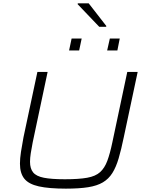

<svg xmlns="http://www.w3.org/2000/svg" viewBox="-20 -1117 870 1145"><path d="M373 8Q272 8 211.5 -5.5Q151 -19 125 -51.5Q99 -84 99 -141Q99 -172 105 -211Q111 -250 120 -298L203 -688H264L175 -268Q168 -232 163.5 -203.5Q159 -175 159 -152Q159 -112 177.5 -89Q196 -66 241.5 -57Q287 -48 367 -48Q450 -48 500 -57Q550 -66 577 -90.5Q604 -115 620 -158Q636 -201 650 -268L739 -688H801L718 -298Q703 -225 687.5 -172.5Q672 -120 650 -85Q628 -50 593.5 -29.5Q559 -9 505.5 -0.5Q452 8 373 8ZM619 -816 635 -887H694L680 -816ZM392 -816 407 -887H467L452 -816ZM572 -957 443 -1092 444 -1097H509L614 -962L613 -957Z"/></svg>

Font: Saira Expanded Light
Style: Italic
Weight: 300
Width: 7
Italic angle: -12°
Designer: Hector Gatti with collaboration of the Omnibus-Type team
Foundry: Omnibus-Type
Version: Version 1.101